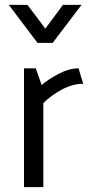

<svg xmlns="http://www.w3.org/2000/svg" viewBox="-20 -764 370 784"><path d="M16 -744H92Q110 -720 128.5 -696Q147 -672 165 -647L237 -744H313L195 -589H133ZM78 0V-485H126L150 -417Q177 -440 219.5 -462.5Q262 -485 301 -485Q305 -469 310 -453.5Q315 -438 320 -422Q277 -422 233 -398.5Q189 -375 157 -343V0Z"/></svg>

Font: Palanquin
Style: Regular
Weight: 400
Designer: Pria Ravichandran
Version: Version 1.0.4